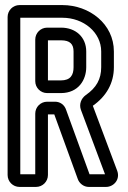

<svg xmlns="http://www.w3.org/2000/svg" viewBox="-20 -712 505 757"><path d="M119 -264V-25H60V-642H226C310 -642 379 -584 379 -509V-447C379 -400 360 -366 318 -337C300 -324 291 -301 299 -279L394 -25H333L241 -278C234 -300 216 -311 197 -311H166C140 -311 119 -290 119 -264ZM169 -22V-261H194L286 -8C292 11 310 25 330 25H398C428 25 455 -4 442 -39L346 -295C399 -332 429 -384 429 -447V-509C429 -618 332 -692 226 -692H57C31 -692 10 -671 10 -645V-22C10 4 31 25 57 25H122C148 25 169 4 169 -22ZM119 -556V-392C119 -366 140 -345 166 -345H220C290 -345 320 -398 320 -447V-509C320 -566 278 -603 221 -603H166C140 -603 119 -582 119 -556ZM220 -395H169V-553H221C256 -553 270 -538 270 -509V-447C270 -416 258 -395 220 -395Z"/></svg>

Font: DIN Rundschrift
Style: MittelKont
Weight: 400
Version: Version 1.027